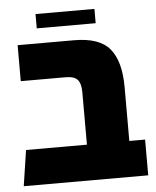

<svg xmlns="http://www.w3.org/2000/svg" viewBox="-51 -732 632 776"><g transform="rotate(-5 265.5 -344.5)"><path d="M361 -689V-631H122V-689ZM455 -145H519V0H14L36 -145H283V-357Q283 -393 269.5 -408.5Q256 -424 220 -424H39V-570H268Q371 -570 413 -519Q455 -468 455 -364Z"/></g></svg>

Font: FiraGO ExtraBold
Style: Regular
Weight: 800
Designer: bBox Type
Foundry: bBox Type GmbH
Version: Version 1.001;PS 001.001;hotconv 1.0.88;makeotf.lib2.5.64775